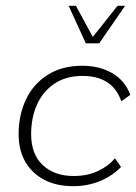

<svg xmlns="http://www.w3.org/2000/svg" viewBox="-20 -630 468 660"><path d="M231 10Q174 10 132 -12Q90 -34 67 -74Q44 -114 44 -169Q44 -234 69 -287.5Q94 -341 143.5 -372.5Q193 -404 263 -404Q321 -404 365 -379Q409 -354 428 -304L397 -282Q381 -327 347.5 -348Q314 -369 264 -369Q206 -369 166.5 -342Q127 -315 107 -270Q87 -225 87 -169Q87 -100 127 -62.5Q167 -25 233 -25Q280 -25 316.5 -42Q353 -59 375 -86L396 -56Q366 -25 323.5 -7.5Q281 10 231 10ZM275 -481 216 -610H241L299 -503L384 -610H410L321 -481Z"/></svg>

Font: Rokkitt SemiBold ExtraLight
Style: Italic
Weight: 250
Italic angle: -9°
Version: Version 3.103